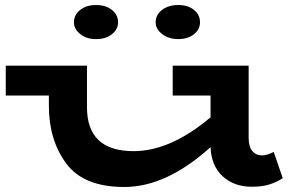

<svg xmlns="http://www.w3.org/2000/svg" viewBox="-20 -733 1184 766"><path d="M1108 -22Q1083 -6 1054.5 3Q1026 12 984 12Q914 12 868.5 -29.5Q823 -71 820 -146Q644 13 476 13Q314 13 244.5 -80.5Q175 -174 175 -311V-352H3V-471H327V-305Q327 -130 513 -130Q660 -130 820 -265V-352H669V-471H972V-184Q972 -147 987 -130Q1002 -113 1024 -113Q1046 -113 1072 -127ZM275 -644Q275 -674 300 -693.5Q325 -713 363 -713Q402 -713 426.5 -693.5Q451 -674 451 -644Q451 -616 426.5 -596.5Q402 -577 363 -577Q325 -577 300 -597Q275 -617 275 -644ZM601 -644Q601 -674 626.5 -693.5Q652 -713 691 -713Q730 -713 754 -693.5Q778 -674 778 -644Q778 -616 754 -596.5Q730 -577 691 -577Q653 -577 627 -597Q601 -617 601 -644Z"/></svg>

Font: BioRhyme Expanded ExtraBold
Style: Regular
Weight: 800
Width: 7
Designer: Aoife Mooney
Foundry: Aoife Mooney Type
Version: Version 1.000